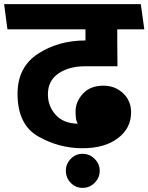

<svg xmlns="http://www.w3.org/2000/svg" viewBox="-31 -700 719 930"><path d="M54 -246Q54 -375 153 -439.5Q252 -504 383 -504V-558H5Q1 -589 -3 -619Q-7 -649 -11 -680H651L668 -558H537V-498Q537 -468 537.5 -438Q538 -408 538 -379H381Q303 -379 252 -344Q201 -309 201 -243Q201 -186 238.5 -144Q276 -102 346 -101Q339 -111 337 -126.5Q335 -142 335 -161Q335 -207 370.5 -246Q406 -285 470 -285Q526 -285 565 -248.5Q604 -212 604 -156Q604 -79 540 -30.5Q476 18 368 18Q255 18 154.5 -39Q54 -96 54 -246ZM288 127Q288 94 311.5 69.5Q335 45 369 45Q403 45 427.5 69.5Q452 94 452 127Q452 161 427.5 185.5Q403 210 369 210Q335 210 311.5 185.5Q288 161 288 127Z"/></svg>

Font: Palanquin Dark Medium
Style: Regular
Weight: 500
Designer: Pria Ravichandran
Version: Version 1.001